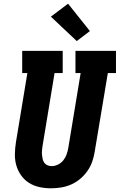

<svg xmlns="http://www.w3.org/2000/svg" viewBox="-20 -1010 647 1038"><path d="M256 8Q224 8 193.5 1.5Q163 -5 137.5 -21Q112 -37 94.5 -61.5Q77 -86 68.5 -115Q60 -144 60.5 -176Q61 -208 66 -240L128 -615H100V-735H319V-615H275L210 -221Q208 -209 207 -197Q206 -185 207 -173.5Q208 -162 210.5 -150.5Q213 -139 219.5 -130Q226 -121 236.5 -116.5Q247 -112 259 -112Q277 -112 294 -120.5Q311 -129 322.5 -143.5Q334 -158 340 -175Q346 -192 349 -209L416 -615H388V-735H607V-615H563L492 -190Q488 -163 478.5 -136Q469 -109 452.5 -85.5Q436 -62 413.5 -43Q391 -24 364.5 -12.5Q338 -1 310.5 3.5Q283 8 256 8ZM395 -788 255 -920 348 -990 466 -842Z"/></svg>

Font: Iosevka Slab Heavy Extended
Style: Italic
Weight: 900
Width: 7
Italic angle: -9°
Monospace: yes
Designer: Belleve Invis
Foundry: Belleve Invis
Version: Version 11.1.0; ttfautohint (v1.8.3)